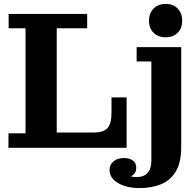

<svg xmlns="http://www.w3.org/2000/svg" viewBox="-20 -753 998 978"><path d="M23 0V-74H110V-609H24V-682H424V-609H269V0ZM269 0V-78H625V0ZM456 -78Q508 -78 528 -101Q548 -124 548 -178V-257H625V-78ZM751 64V-440H676V-513H903V-3ZM611 52Q638 52 656 64Q674 76 674 102Q674 128 655 140.5Q636 153 606 153L618 127Q625 137 640 143Q655 149 678 149L691 205Q625 205 581.5 179.5Q538 154 538 113Q538 85 558.5 68.5Q579 52 611 52ZM678 149Q712 149 731.5 128Q751 107 751 64L903 -3Q903 73 876.5 118.5Q850 164 802.5 184.5Q755 205 691 205ZM824 -563Q786 -563 762.5 -586Q739 -609 739 -648Q739 -686 762.5 -709.5Q786 -733 824 -733Q862 -733 885 -709.5Q908 -686 908 -648Q908 -609 885 -586Q862 -563 824 -563Z"/></svg>

Font: Montagu Slab 144pt SemiBold
Style: Regular
Weight: 600
Version: Version 1.000